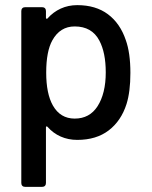

<svg xmlns="http://www.w3.org/2000/svg" viewBox="-20 -537 592 748"><path d="M488 -253Q488 -180 473 -132Q452 -66 403.5 -29Q355 8 281 8Q246 8 216.5 -5Q187 -18 165 -43Q163 -45 161 -44.5Q159 -44 159 -41V176Q159 183 155 187Q151 191 144 191H78Q71 191 67 187Q63 183 63 176V-494Q63 -501 67 -505Q71 -509 78 -509H144Q151 -509 155 -505Q159 -501 159 -494V-468Q159 -465 161 -464Q163 -463 165 -465Q187 -490 216.5 -503.5Q246 -517 281 -517Q353 -517 400.5 -481.5Q448 -446 470 -381Q488 -331 488 -253ZM392 -255Q392 -332 367 -379Q338 -434 271 -434Q214 -434 184 -380Q160 -337 160 -254Q160 -172 186 -126Q215 -75 271 -75Q329 -75 360 -123Q392 -173 392 -255Z"/></svg>

Font: Barlow_Medium_SS
Style: Regular
Weight: 500
Designer: Jeremy Tribby
Foundry: Jeremy Tribby
Version: Version 1.101 August 23, 2024